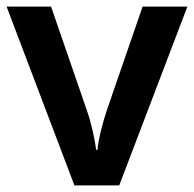

<svg xmlns="http://www.w3.org/2000/svg" viewBox="-20 -563 589 583"><path d="M206 0H342L549 -543H413L305 -230C292 -191 279 -142 276 -108H272C268 -140 257 -191 243 -230L135 -543H0Z"/></svg>

Font: Noto Sans Thaana SemiBold
Style: Regular
Weight: 600
Designer: David Williams
Foundry: Google Inc.
Version: Version 3.001